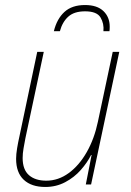

<svg xmlns="http://www.w3.org/2000/svg" viewBox="-20 -733 522 763"><path d="M160 10Q105 10 74.5 -18.5Q44 -47 44 -102Q44 -120 48 -144Q52 -168 57 -190L128 -527H154L81 -184Q77 -163 73.5 -143Q70 -123 70 -105Q70 -59 95 -37Q120 -15 164 -15Q212 -15 253.5 -45.5Q295 -76 325 -129Q355 -182 369 -249L428 -527H454L342 0H321L344 -117H342Q327 -87 301 -57.5Q275 -28 239 -9Q203 10 160 10ZM194 -609Q206 -658 236 -685.5Q266 -713 318 -713Q366 -713 391 -689Q416 -665 416 -627Q416 -616 415 -609H391Q394 -639 379.5 -663.5Q365 -688 318 -688Q275 -688 251.5 -667Q228 -646 218 -609Z"/></svg>

Font: Noto Sans SemiCondensed Thin
Style: Italic
Weight: 100
Width: 4
Italic angle: -12°
Designer: Monotype Design Team
Foundry: Monotype Imaging Inc.
Version: Version 2.013; ttfautohint (v1.8.4.7-5d5b)